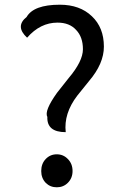

<svg xmlns="http://www.w3.org/2000/svg" viewBox="-20 -782 514 815"><path d="M259 -221Q178 -221 181 -286Q167 -311 222 -388L271 -450Q332 -522 332 -573Q332 -625 303 -655Q275 -686 224 -686Q151 -686 95 -622Q43 -670 93 -710Q123 -762 234 -762Q319 -762 370 -713Q421 -665 421 -584Q421 -512 358 -438Q333 -407 308 -376Q250 -300 259 -221ZM174 -6Q155 -26 155 -56Q155 -87 174 -107Q193 -127 221 -127Q249 -127 268 -107Q288 -87 288 -56Q288 -26 268 -6Q249 13 221 13Q193 13 174 -6Z"/></svg>

Font: Swei Toothpaste CJK TC
Style: Regular
Weight: 400
Version: Version 1.0